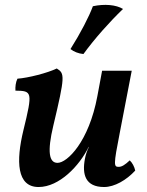

<svg xmlns="http://www.w3.org/2000/svg" viewBox="-20 -742 592 771"><path d="M353 -717C338 -676 304 -610 263 -545C277 -534 295 -527 315 -525C361 -588 419 -653 474 -706C446 -723 400 -727 353 -717ZM135 9C218 9 299 -76 336 -152H337C329 -136 324 -120 321 -104C309 -41 323 9 398 9C440 9 488 -19 523 -57C520 -72 511 -89 501 -98C482 -80 469 -72 457 -72C437 -72 435 -77 461 -209L509 -458H390L371 -356C337 -173 250 -88 211 -88C177 -88 169 -132 194 -237C242 -438 240 -447 208 -467C171 -449 93 -429 50 -426C43 -412 41 -393 42 -378C109 -377 112 -374 74 -219C44 -95 47 9 135 9Z"/></svg>

Font: Vollkorn Semibold
Style: Italic
Weight: 600
Italic angle: -11°
Designer: Friedrich Althausen
Foundry: Friedrich Althausen
Version: Version 4.015;PS 004.015;hotconv 1.0.88;makeotf.lib2.5.64775